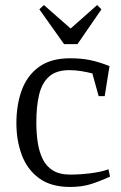

<svg xmlns="http://www.w3.org/2000/svg" viewBox="-20 -731 478 761"><path d="M258 10Q182 10 135 -24.5Q88 -59 66.5 -116.5Q45 -174 45 -243Q45 -315 66 -373Q87 -431 134 -465.5Q181 -500 258 -500Q303 -500 338.5 -492.5Q374 -485 414 -469L395 -350H371L346 -440Q327 -445 302.5 -449Q278 -453 255 -453Q203 -453 174.5 -427.5Q146 -402 135 -355.5Q124 -309 124 -246Q124 -204 129.5 -167Q135 -130 149 -101Q163 -72 189.5 -55.5Q216 -39 258 -39Q299 -39 341 -44.5Q383 -50 410 -60L416 -31Q372 -11 337.5 -0.5Q303 10 258 10ZM234 -556 136 -694 154 -711 260 -618 365 -711 382 -694 287 -556Z"/></svg>

Font: Manuale Light
Style: Regular
Weight: 300
Designer: Eduardo Tunni / Pablo Cosgaya
Foundry: Eduardo Tunni / Pablo Cosgaya
Version: Version 1.002